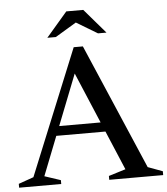

<svg xmlns="http://www.w3.org/2000/svg" viewBox="-66 -918 846 970"><g transform="rotate(-5 357.0 -433.0)"><path d="M173.5 -244.5V-292.5H509V-244.5ZM647.5 -47 722 -19.5V0H448.5V-19.5L534.5 -46L307 -584.5L335.5 -585.5L123.5 -46.5L205 -19.5V0H-8.5V-19.5L68 -46.5L328 -683H374.5ZM340 -812H359L242.5 -742H199.5L306.5 -866.5H392.5L499.5 -742H456.5Z"/></g></svg>

Font: Newsreader 24pt Medium
Style: Regular
Weight: 500
Designer: Hugues Gentile
Foundry: Production Type
Version: Version 1.003